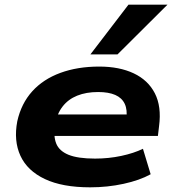

<svg xmlns="http://www.w3.org/2000/svg" viewBox="-20 -791 740 822"><path d="M366 11Q247 11 172 -24.5Q97 -60 67.5 -124Q38 -188 54 -272Q71 -348 118 -400Q165 -452 238.5 -479Q312 -506 405 -506Q491 -506 552.5 -477Q614 -448 643 -391.5Q672 -335 661 -251L656 -209H184L197 -301H546L521 -281Q526 -321 514 -346.5Q502 -372 473.5 -384.5Q445 -397 400 -397Q349 -397 310.5 -381.5Q272 -366 248 -335Q224 -304 216 -259V-256Q208 -209 220.5 -177Q233 -145 273 -128.5Q313 -112 387 -112Q445 -112 499 -123.5Q553 -135 592 -154L625 -45Q578 -19 509 -4Q440 11 366 11ZM367 -558 530 -771H697L483 -558Z"/></svg>

Font: Nunito Sans 10pt Expanded ExtraBold
Style: Italic
Weight: 800
Width: 7
Italic angle: -9°
Designer: Vernon Adams
Foundry: Vernon Adams
Version: Version 3.101;gftools[0.9.27]